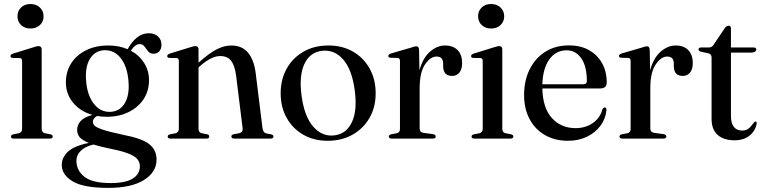

<svg xmlns="http://www.w3.org/2000/svg" viewBox="-20 -690 3808 956"><path d="M131.5 -548Q103 -548 85 -565.2Q67 -582.5 67 -609Q67 -635.5 85 -652.8Q103 -670 131.5 -670Q160.5 -670 178.8 -652.5Q197 -635 197 -609Q197 -582.5 178.8 -565.2Q160.5 -548 131.5 -548ZM187.5 -444V-49Q187.5 -30 204 -26.5L230.5 -21.5Q242.5 -18.5 242.5 -10.5Q242.5 0 228.5 0H48Q34.5 0 34.5 -10.5Q34.5 -18 45.5 -21L73.5 -26.5Q90 -30.5 90 -48.5V-386.5Q90 -400 78.5 -401L42.5 -401.5Q32 -403 32 -411Q32 -418 44.5 -423L144.5 -454Q163 -460.5 171.5 -460.5Q187.5 -460.5 187.5 -444Z M589.5 -19.5Q687.5 -1 723.5 28Q759.5 57 759.5 105Q759.5 167 697 206.2Q634.5 245.5 519 245.5Q395.5 245.5 341.5 212.8Q287.5 180 287.5 131Q287.5 94.5 318 65.5Q348.5 36.5 422.5 21.5Q388.5 8 376.2 -7.5Q364 -23 364 -43Q364 -67 380.8 -86.5Q397.5 -106 440 -118Q379 -135.5 343.5 -179.2Q308 -223 308 -279.5Q308 -333.5 334.5 -374.8Q361 -416 408.5 -439.8Q456 -463.5 520 -463.5Q572.5 -463.5 615.5 -445Q636 -482.5 662.5 -503.5Q689 -524.5 721 -524.5Q749 -524.5 766.5 -508.8Q784 -493 784 -467.5Q784 -447 773.5 -434.8Q763 -422.5 744.5 -422.5Q727 -422.5 717.5 -434.5Q708 -446.5 699.2 -458.5Q690.5 -470.5 675.5 -470.5Q653.5 -470.5 631.5 -437.5Q674 -414.5 698 -376Q722 -337.5 722 -291Q722 -237 694.8 -196Q667.5 -155 620 -131.8Q572.5 -108.5 512 -108.5Q486.5 -108.5 463 -112.5Q442.5 -100.5 442.5 -83.5Q442.5 -73 451.5 -64Q460.5 -55 491.5 -44.5Q522.5 -34 589.5 -19.5ZM499.5 -440Q453.5 -438 428.5 -398.2Q403.5 -358.5 408.5 -290.5Q413.5 -218 446.2 -174.8Q479 -131.5 529 -133Q575.5 -135 600.2 -174.5Q625 -214 620 -282Q615 -355.5 582.8 -398.5Q550.5 -441.5 499.5 -440ZM360.5 109.5Q360.5 159 400.2 190.2Q440 221.5 530.5 221.5Q605 221.5 640.8 199.2Q676.5 177 676.5 137.5Q676.5 118.5 664.5 103.2Q652.5 88 621.8 75.5Q591 63 534.5 51.5Q479.5 40.5 445.5 29.5Q403.5 39.5 382 61Q360.5 82.5 360.5 109.5Z M968.5 -444V-378Q1020.5 -424.5 1058.2 -444Q1096 -463.5 1131.5 -463.5Q1185 -463.5 1214.8 -428Q1244.5 -392.5 1253 -327L1287 -52Q1290 -29.5 1306.5 -25.5L1330.5 -21Q1341.5 -18 1341.5 -10.5Q1341.5 0 1327.5 0H1146.5Q1132 0 1132 -10.5Q1132 -18 1142.5 -21.5L1170.5 -26.5Q1190.5 -31 1188 -52L1155.5 -314.5Q1149 -363.5 1130.8 -387.2Q1112.5 -411 1076.5 -411Q1033 -411 976.5 -361.5L968.5 -354.5V-49Q968.5 -30.5 984.5 -26.5L1011 -21.5Q1022 -18.5 1022 -10.5Q1022 0 1007.5 0H828.5Q815 0 815 -10.5Q815 -18 826 -21L854 -26.5Q870.5 -30.5 870.5 -48.5V-386.5Q870.5 -400 859 -401L823 -401.5Q812.5 -403 812.5 -411Q812.5 -418 825 -423L925 -454Q944 -460.5 952.5 -460.5Q968.5 -460.5 968.5 -444Z M1615.5 -463.5Q1684.5 -463.5 1737.2 -433.2Q1790 -403 1820.2 -349.2Q1850.5 -295.5 1850.5 -225Q1850.5 -156.5 1820 -103.2Q1789.5 -50 1735.5 -19.5Q1681.5 11 1611.5 11Q1543 11 1490.2 -19.2Q1437.5 -49.5 1407.5 -102.8Q1377.5 -156 1377.5 -226Q1377.5 -295 1407.8 -348.8Q1438 -402.5 1491.5 -433Q1545 -463.5 1615.5 -463.5ZM1645 -16Q1704.5 -23 1732.2 -81.8Q1760 -140.5 1746 -242.5Q1732 -345 1688.2 -394.5Q1644.5 -444 1583 -437Q1522 -429.5 1495 -370.2Q1468 -311 1482 -210Q1496 -109 1540.2 -58.8Q1584.5 -8.5 1645 -16Z M2066.5 -443 2068.5 -340Q2085 -401 2120.5 -432.2Q2156 -463.5 2195.5 -463.5Q2236.5 -463.5 2258.8 -440.2Q2281 -417 2281 -376.5Q2281 -344.5 2267 -328.2Q2253 -312 2231.5 -312Q2187.5 -312 2186.5 -359V-374.5Q2186 -408.5 2153.5 -408.5Q2123 -408.5 2096.2 -369Q2069.5 -329.5 2069.5 -250.5V-50Q2069.5 -31.5 2089 -28.5L2136 -22Q2149.5 -19.5 2149.5 -10.5Q2149.5 0 2135 0H1930Q1916 0 1916 -10.5Q1916 -18 1928 -21.5L1955.5 -26.5Q1971.5 -30 1971.5 -48V-386.5Q1971.5 -400.5 1960.5 -401.5L1923.5 -402.5Q1913.5 -403.5 1913.5 -411.5Q1913.5 -419 1926 -423.5L2025.5 -452.5Q2037.5 -457 2043.5 -458.2Q2049.5 -459.5 2053.5 -459.5Q2065 -459.5 2066.5 -443Z M2425 -548Q2396.5 -548 2378.5 -565.2Q2360.5 -582.5 2360.5 -609Q2360.5 -635.5 2378.5 -652.8Q2396.5 -670 2425 -670Q2454 -670 2472.2 -652.5Q2490.5 -635 2490.5 -609Q2490.5 -582.5 2472.2 -565.2Q2454 -548 2425 -548ZM2481 -444V-49Q2481 -30 2497.5 -26.5L2524 -21.5Q2536 -18.5 2536 -10.5Q2536 0 2522 0H2341.5Q2328 0 2328 -10.5Q2328 -18 2339 -21L2367 -26.5Q2383.5 -30.5 2383.5 -48.5V-386.5Q2383.5 -400 2372 -401L2336 -401.5Q2325.5 -403 2325.5 -411Q2325.5 -418 2338 -423L2438 -454Q2456.5 -460.5 2465 -460.5Q2481 -460.5 2481 -444Z M3001 -279Q3001 -249.5 2967.5 -249.5H2680.5Q2682.5 -152.5 2728 -102.2Q2773.5 -52 2846 -52Q2895.5 -52 2932 -77.5Q2968.5 -103 2979.5 -146Q2985.5 -155 2991.5 -155Q3000 -155 2999.5 -142.5Q2996 -99.5 2970.5 -64.8Q2945 -30 2903 -9.5Q2861 11 2808 11Q2743 11 2693.8 -17.2Q2644.5 -45.5 2617 -96.8Q2589.5 -148 2589.5 -217.5Q2589.5 -288.5 2617 -344.2Q2644.5 -400 2694.8 -432Q2745 -464 2813.5 -464Q2871 -464 2913 -440.2Q2955 -416.5 2978 -375Q3001 -333.5 3001 -279ZM2801.5 -439.5Q2748 -439.5 2715.5 -394.8Q2683 -350 2680.5 -270.5H2885Q2902 -270.5 2902 -286Q2902 -360.5 2874 -400Q2846 -439.5 2801.5 -439.5Z M3215 -443 3217 -340Q3233.5 -401 3269 -432.2Q3304.5 -463.5 3344 -463.5Q3385 -463.5 3407.2 -440.2Q3429.5 -417 3429.5 -376.5Q3429.5 -344.5 3415.5 -328.2Q3401.5 -312 3380 -312Q3336 -312 3335 -359V-374.5Q3334.5 -408.5 3302 -408.5Q3271.5 -408.5 3244.8 -369Q3218 -329.5 3218 -250.5V-50Q3218 -31.5 3237.5 -28.5L3284.5 -22Q3298 -19.5 3298 -10.5Q3298 0 3283.5 0H3078.5Q3064.5 0 3064.5 -10.5Q3064.5 -18 3076.5 -21.5L3104 -26.5Q3120 -30 3120 -48V-386.5Q3120 -400.5 3109 -401.5L3072 -402.5Q3062 -403.5 3062 -411.5Q3062 -419 3074.5 -423.5L3174 -452.5Q3186 -457 3192 -458.2Q3198 -459.5 3202 -459.5Q3213.5 -459.5 3215 -443Z M3507.5 -424.5 3472 -432Q3458 -435.5 3458 -443.5Q3458 -453.5 3470.5 -453.5H3508.5Q3525.5 -453.5 3533 -467L3587.5 -548Q3597 -562 3607.5 -562Q3619.5 -562 3619.5 -548.5V-453.5H3732Q3745.5 -453.5 3745.5 -444Q3745.5 -428 3716.5 -428H3619.5V-113Q3619.5 -76.5 3634 -58.2Q3648.5 -40 3674.5 -40Q3693.5 -40 3704.5 -47.8Q3715.5 -55.5 3723 -66Q3730.5 -76.5 3738.5 -84.5Q3748 -87.5 3747.5 -74.5Q3741.5 -38.5 3712.5 -15Q3683.5 8.5 3637 8.5Q3584 8.5 3553.5 -18Q3523 -44.5 3523 -99V-404.5Q3523 -420 3507.5 -424.5Z"/></svg>

Font: Fraunces 72pt
Style: Regular
Weight: 400
Version: Version 1.000;[0bf87f6ff]